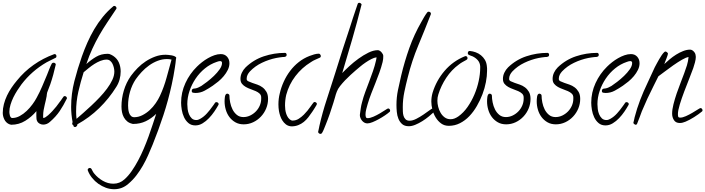

<svg xmlns="http://www.w3.org/2000/svg" viewBox="-20 -866 5117 1393"><path d="M465.8 -152.3Q440.4 -100.6 413.1 -60.1Q385.7 -19.5 341.8 18.6Q320.3 38.1 293 38.1Q278.3 38.1 265.1 29.8Q252 21.5 247.1 6.8Q245.1 2 244.6 -6.8Q244.1 -15.6 243.7 -25.4Q243.2 -35.2 243.7 -44.4Q244.1 -53.7 244.1 -59.6Q210 -18.6 163.6 10.3Q117.2 39.1 61.5 39.1Q58.6 39.1 53.2 37.1Q47.9 35.2 44.9 34.2Q22.5 23.4 11.2 0Q0 -23.4 0 -46.9Q0 -79.1 8.3 -110.8Q16.6 -142.6 30.8 -172.4Q44.9 -202.1 63.5 -229.5Q82 -256.8 102.5 -281.2Q155.3 -346.7 223.6 -395Q292 -443.4 372.1 -472.7Q373 -473.6 376 -473.6Q382.8 -473.6 386.2 -468.8Q389.6 -463.9 389.6 -458Q389.6 -449.2 382.8 -446.3Q366.2 -437.5 350.1 -430.2Q334 -422.9 318.4 -414.1Q210 -351.6 135.7 -253.9Q121.1 -234.4 105.5 -210Q89.8 -185.5 77.1 -159.7Q64.5 -133.8 56.2 -106.4Q47.9 -79.1 47.9 -53.7Q47.9 -49.8 48.8 -42.5Q49.8 -35.2 51.8 -27.8Q53.7 -20.5 58.1 -15.1Q62.5 -9.8 68.4 -9.8Q96.7 -9.8 123.5 -24.4Q150.4 -39.1 173.8 -61.5Q197.3 -84 215.8 -109.4Q234.4 -134.8 246.1 -157.2Q268.6 -198.2 286.1 -239.7Q303.7 -281.2 321.3 -323.2Q328.1 -340.8 337.4 -364.3Q346.7 -387.7 355.5 -404.3Q359.4 -411.1 368.2 -411.1Q375 -411.1 379.9 -407.2Q384.8 -403.3 384.8 -396.5L383.8 -394.5Q376 -359.4 366.2 -323.7Q356.4 -288.1 344.7 -253.9Q339.8 -240.2 333 -223.6Q326.2 -207 322.3 -195.3Q320.3 -188.5 319.8 -181.6Q319.3 -174.8 318.4 -168Q315.4 -152.3 312 -137.2Q308.6 -122.1 304.7 -106.4Q299.8 -86.9 296.4 -66.9Q293 -46.9 293 -26.4Q293 -21.5 293 -17.6Q293 -13.7 293.9 -9.8Q300.8 -9.8 310.1 -15.6Q319.3 -21.5 329.1 -29.8Q338.9 -38.1 347.2 -46.9Q355.5 -55.7 360.4 -60.5Q389.6 -91.8 416 -129.9Q422.9 -137.7 428.2 -147Q433.6 -156.2 440.4 -164.1Q443.4 -168.9 449.2 -168.9Q456.1 -168.9 460.9 -164.1Q465.8 -159.2 465.8 -152.3Z M855.5 -347.7Q855.5 -318.4 847.7 -289.6Q839.8 -260.7 824.2 -236.3Q771.5 -151.4 699.7 -81.5Q627.9 -11.7 541 36.1V40Q541 44.9 535.6 50.3Q530.3 55.7 525.4 55.7Q512.7 55.7 512.7 43.9Q503.9 39.1 503.9 29.3Q503.9 25.4 506.8 20.5Q496.1 -36.1 496.1 -90.8Q496.1 -185.5 519.5 -276.9Q543 -368.2 574.2 -457Q591.8 -506.8 613.8 -556.6Q635.7 -606.4 663.6 -653.8Q691.4 -701.2 726.1 -743.7Q760.7 -786.1 801.8 -820.3Q804.7 -823.2 808.6 -823.2Q815.4 -823.2 820.3 -818.4Q825.2 -813.5 825.2 -807.6Q825.2 -802.7 823.2 -800.8Q788.1 -748 757.3 -702.1Q726.6 -656.2 700.2 -609.9Q673.8 -563.5 650.4 -513.2Q627 -462.9 606.4 -401.4Q639.6 -431.6 676.8 -453.6Q713.9 -475.6 760.7 -475.6Q768.6 -475.6 772.5 -474.6Q777.3 -473.6 786.6 -468.8Q795.9 -463.9 800.8 -460.9Q830.1 -441.4 842.8 -411.6Q855.5 -381.8 855.5 -347.7ZM809.6 -346.7Q809.6 -359.4 806.2 -374.5Q802.7 -389.6 796.4 -402.8Q790 -416 779.3 -424.8Q768.6 -433.6 753.9 -433.6Q731.4 -433.6 708.5 -424.3Q685.5 -415 664.1 -401.4Q642.6 -387.7 623 -371.6Q603.5 -355.5 586.9 -341.8Q564.5 -271.5 548.3 -200.2Q532.2 -128.9 532.2 -55.7Q532.2 -30.3 535.2 -3.9Q555.7 -21.5 584 -46.4Q612.3 -71.3 642.6 -99.6Q672.9 -127.9 702.6 -159.2Q732.4 -190.4 756.3 -222.7Q780.3 -254.9 794.9 -286.1Q809.6 -317.4 809.6 -346.7Z M1258.8 -445.3Q1258.8 -443.4 1256.8 -439.5Q1254.9 -422.9 1253.4 -407.7Q1252 -392.6 1249 -377Q1244.1 -344.7 1238.3 -313.5Q1232.4 -282.2 1225.6 -251Q1201.2 -138.7 1165.5 -30.3Q1129.9 78.1 1086.9 184.6Q1071.3 222.7 1054.2 261.2Q1037.1 299.8 1016.1 336.4Q995.1 373 969.7 406.2Q944.3 439.5 912.1 466.8Q867.2 506.8 808.6 506.8Q777.3 506.8 748 496.1Q718.8 485.4 693.4 467.3Q668 449.2 647.9 424.3Q627.9 399.4 617.2 371.1Q616.2 370.1 616.2 366.2Q616.2 360.4 621.1 356.4Q626 352.5 631.8 352.5Q638.7 352.5 643.6 359.4Q648.4 368.2 652.8 377Q657.2 385.7 664.1 393.6Q689.5 424.8 726.1 445.8Q762.7 466.8 802.7 466.8Q848.6 466.8 883.8 434.6Q911.1 410.2 935.5 375Q960 339.8 981.9 298.8Q1003.9 257.8 1022.9 212.9Q1042 168 1058.1 123.5Q1074.2 79.1 1087.9 37.1Q1101.6 -4.9 1113.3 -40Q1078.1 -5.9 1037.1 13.7Q996.1 33.2 946.3 33.2Q945.3 33.2 943.4 33.2Q941.4 33.2 940.4 32.2Q918 27.3 902.8 14.6Q887.7 2 878.4 -15.1Q869.1 -32.2 865.2 -52.2Q861.3 -72.3 861.3 -92.8Q861.3 -151.4 878.4 -209Q895.5 -266.6 929.7 -315.4Q951.2 -344.7 978.5 -372.6Q1005.9 -400.4 1038.1 -421.4Q1070.3 -442.4 1106.4 -455.6Q1142.6 -468.8 1180.7 -468.8Q1186.5 -468.8 1199.2 -467.8Q1211.9 -466.8 1225.1 -464.4Q1238.3 -461.9 1248.5 -457Q1258.8 -452.1 1258.8 -445.3ZM1224.6 -433.6Q1210 -437.5 1191.4 -437.5Q1157.2 -437.5 1124 -424.8Q1090.8 -412.1 1061.5 -391.1Q1032.2 -370.1 1007.8 -343.8Q983.4 -317.4 964.8 -291Q937.5 -250 923.3 -200.2Q909.2 -150.4 909.2 -100.6Q909.2 -89.8 910.6 -75.2Q912.1 -60.5 916.5 -47.4Q920.9 -34.2 930.2 -24.9Q939.5 -15.6 954.1 -15.6Q984.4 -15.6 1013.2 -30.3Q1042 -44.9 1066.4 -67.4Q1090.8 -89.8 1109.9 -117.7Q1128.9 -145.5 1140.6 -170.9Q1169.9 -234.4 1188 -300.8Q1206.1 -367.2 1224.6 -433.6Z M1644.5 -407.2Q1644.5 -382.8 1632.8 -358.9Q1621.1 -335 1603 -313.5Q1585 -292 1563.5 -274.4Q1542 -256.8 1523.4 -244.1Q1495.1 -224.6 1464.4 -208Q1433.6 -191.4 1397.5 -191.4Q1389.6 -191.4 1380.4 -193.4Q1371.1 -195.3 1371.1 -206.1Q1371.1 -219.7 1383.8 -222.7Q1386.7 -223.6 1390.6 -223.6Q1394.5 -223.6 1398.4 -224.6Q1409.2 -226.6 1419.4 -231.4Q1429.7 -236.3 1440.4 -242.2Q1457 -252.9 1482.4 -272.5Q1507.8 -292 1532.2 -315.4Q1556.6 -338.9 1573.7 -363.3Q1590.8 -387.7 1590.8 -409.2Q1590.8 -422.9 1576.2 -422.9Q1570.3 -422.9 1564.5 -420.9Q1558.6 -418.9 1552.7 -417Q1505.9 -401.4 1466.8 -369.6Q1427.7 -337.9 1399.4 -295.9Q1371.1 -253.9 1355 -206.1Q1338.9 -158.2 1338.9 -110.4Q1338.9 -94.7 1341.3 -74.7Q1343.8 -54.7 1351.1 -37.1Q1358.4 -19.5 1371.1 -7.3Q1383.8 4.9 1404.3 4.9Q1412.1 4.9 1418.9 2.4Q1425.8 0 1432.6 -3.9Q1459 -18.6 1481.4 -43.5Q1503.9 -68.4 1521.5 -93.8Q1526.4 -99.6 1530.8 -106.4Q1535.2 -113.3 1540 -120.1Q1543 -125 1549.8 -125Q1555.7 -125 1561 -121.1Q1566.4 -117.2 1566.4 -110.4Q1566.4 -108.4 1564.5 -104.5Q1552.7 -83 1535.2 -57.1Q1517.6 -31.2 1496.1 -8.8Q1474.6 13.7 1449.7 28.8Q1424.8 43.9 1397.5 43.9Q1367.2 43.9 1347.2 26.9Q1327.1 9.8 1315.4 -15.1Q1303.7 -40 1298.8 -68.8Q1293.9 -97.7 1293.9 -121.1Q1293.9 -195.3 1325.2 -263.2Q1356.4 -331.1 1409.2 -382.8Q1424.8 -398.4 1445.3 -414.6Q1465.8 -430.7 1488.8 -443.8Q1511.7 -457 1535.6 -465.3Q1559.6 -473.6 1582 -473.6Q1610.4 -473.6 1627.4 -454.6Q1644.5 -435.5 1644.5 -407.2Z M2059.6 -468.8Q2059.6 -456.1 2047.9 -454.1Q2043 -452.1 2038.6 -452.6Q2034.2 -453.1 2029.3 -452.1Q2017.6 -451.2 2006.3 -449.2Q1995.1 -447.3 1983.4 -445.3Q1930.7 -434.6 1880.4 -410.6Q1830.1 -386.7 1793 -347.7Q1782.2 -335.9 1775.9 -322.8Q1769.5 -309.6 1769.5 -293Q1769.5 -282.2 1781.2 -276.4Q1793 -270.5 1810.1 -264.6Q1827.1 -258.8 1847.2 -252Q1867.2 -245.1 1884.3 -232.4Q1901.4 -219.7 1913.1 -199.7Q1924.8 -179.7 1924.8 -148.4Q1924.8 -112.3 1911.1 -79.1Q1897.5 -45.9 1873 -20Q1848.6 5.9 1816.4 21Q1784.2 36.1 1748 36.1Q1713.9 36.1 1688 21.5Q1662.1 6.8 1644.5 -16.6Q1627 -40 1618.2 -69.8Q1609.4 -99.6 1609.4 -130.9Q1609.4 -136.7 1609.9 -146Q1610.4 -155.3 1611.8 -164.1Q1613.3 -172.9 1617.2 -179.7Q1621.1 -186.5 1628.9 -186.5Q1633.8 -186.5 1639.2 -182.6Q1644.5 -178.7 1644.5 -172.9Q1644.5 -150.4 1649.9 -123Q1655.3 -95.7 1667 -72.3Q1678.7 -48.8 1698.2 -32.7Q1717.8 -16.6 1746.1 -16.6Q1771.5 -16.6 1794.9 -27.8Q1818.4 -39.1 1836.4 -57.6Q1854.5 -76.2 1864.7 -100.1Q1875 -124 1875 -149.4V-159.2Q1875 -175.8 1863.8 -186.5Q1852.5 -197.3 1835.9 -204.6Q1819.3 -211.9 1799.8 -218.8Q1780.3 -225.6 1763.7 -234.9Q1747.1 -244.1 1735.8 -257.8Q1724.6 -271.5 1724.6 -293.9Q1724.6 -317.4 1734.9 -338.9Q1745.1 -360.4 1761.7 -377Q1819.3 -432.6 1894 -457.5Q1968.8 -482.4 2047.9 -482.4Q2053.7 -482.4 2056.6 -478Q2059.6 -473.6 2059.6 -468.8Z M2307.6 -460Q2307.6 -450.2 2299.8 -447.3Q2283.2 -439.5 2267.1 -432.6Q2251 -425.8 2235.4 -415Q2169.9 -375 2123 -313.5Q2076.2 -252 2056.6 -177.7Q2047.9 -139.6 2047.9 -100.6Q2047.9 -86.9 2049.8 -70.8Q2051.8 -54.7 2057.1 -39.1Q2062.5 -23.4 2071.8 -10.7Q2081.1 2 2095.7 7.8Q2096.7 8.8 2099.1 8.8Q2101.6 8.8 2102.5 8.8Q2127 8.8 2147.5 -4.4Q2168 -17.6 2184.6 -34.2Q2210.9 -60.5 2234.4 -94.7Q2239.3 -101.6 2244.1 -108.4Q2249 -115.2 2253.9 -121.1Q2256.8 -126 2262.7 -126Q2268.6 -126 2273.9 -121.6Q2279.3 -117.2 2279.3 -111.3Q2279.3 -109.4 2274.9 -101.6Q2270.5 -93.8 2264.6 -84.5Q2258.8 -75.2 2253.4 -66.9Q2248 -58.6 2246.1 -55.7Q2232.4 -35.2 2217.3 -15.6Q2202.1 3.9 2184.1 18.6Q2166 33.2 2143.6 42Q2121.1 50.8 2094.7 50.8Q2088.9 50.8 2085.9 49.8Q2067.4 46.9 2053.2 35.6Q2039.1 24.4 2028.8 8.3Q2018.6 -7.8 2012.7 -25.9Q2006.8 -43.9 2003.9 -60.5Q2002 -72.3 2001 -84Q2000 -95.7 2000 -108.4Q2000 -150.4 2009.8 -188.5Q2019.5 -231.4 2038.6 -273.4Q2057.6 -315.4 2085 -351.6Q2112.3 -387.7 2147.5 -415.5Q2182.6 -443.4 2225.6 -460Q2240.2 -465.8 2258.8 -471.2Q2277.3 -476.6 2293.9 -476.6Q2298.8 -476.6 2303.2 -470.7Q2307.6 -464.8 2307.6 -460Z M2810.5 -63.5Q2810.5 -55.7 2805.7 -53.7Q2793.9 -43 2772.9 -28.8Q2752 -14.6 2729 -2Q2706.1 10.7 2683.6 20Q2661.1 29.3 2645.5 29.3Q2633.8 29.3 2624 23.9Q2614.3 18.6 2606.9 9.8Q2599.6 1 2595.2 -9.8Q2590.8 -20.5 2590.8 -31.2Q2590.8 -33.2 2591.3 -35.6Q2591.8 -38.1 2591.8 -40Q2594.7 -61.5 2597.7 -82Q2600.6 -102.5 2606.4 -123Q2616.2 -162.1 2630.4 -199.7Q2644.5 -237.3 2658.7 -274.9Q2672.9 -312.5 2686 -350.1Q2699.2 -387.7 2708 -426.8Q2710 -432.6 2710.4 -438.5Q2710.9 -444.3 2711.9 -450.2Q2695.3 -448.2 2674.3 -437.5Q2653.3 -426.8 2631.8 -412.1Q2610.4 -397.5 2591.3 -381.3Q2572.3 -365.2 2559.6 -354.5Q2543.9 -340.8 2523.4 -322.3Q2502.9 -303.7 2483.4 -283.2Q2463.9 -262.7 2447.3 -241.7Q2430.7 -220.7 2423.8 -201.2Q2416 -181.6 2411.1 -161.6Q2406.2 -141.6 2399.4 -122.1Q2386.7 -81.1 2372.6 -40Q2358.4 1 2341.8 42Q2335.9 55.7 2330.1 70.8Q2324.2 85.9 2316.4 98.6Q2312.5 105.5 2304.7 105.5Q2299.8 105.5 2293.9 101.1Q2288.1 96.7 2288.1 90.8Q2288.1 89.8 2289.6 84Q2291 78.1 2292.5 70.8Q2293.9 63.5 2295.4 57.1Q2296.9 50.8 2296.9 48.8Q2319.3 -49.8 2350.6 -144.5Q2381.8 -239.3 2412.1 -335.9Q2438.5 -421.9 2465.8 -506.3Q2493.2 -590.8 2521.5 -675.8Q2530.3 -704.1 2539.6 -732.4Q2548.8 -760.7 2558.6 -789.1Q2563.5 -800.8 2566.9 -813.5Q2570.3 -826.2 2575.2 -837.9Q2578.1 -845.7 2586.9 -845.7Q2591.8 -845.7 2597.7 -841.3Q2603.5 -836.9 2603.5 -831.1L2602.5 -830.1Q2571.3 -705.1 2535.6 -582Q2500 -459 2462.9 -335.9Q2483.4 -357.4 2514.6 -386.2Q2545.9 -415 2581.1 -440.4Q2616.2 -465.8 2652.8 -483.9Q2689.5 -502 2720.7 -502Q2727.5 -502 2734.4 -498Q2741.2 -494.1 2747.1 -487.8Q2752.9 -481.4 2756.8 -474.1Q2760.7 -466.8 2760.7 -460Q2760.7 -449.2 2759.8 -438Q2758.8 -426.8 2755.9 -416Q2746.1 -377 2732.4 -338.9Q2718.8 -300.8 2703.6 -263.2Q2688.5 -225.6 2673.8 -188Q2659.2 -150.4 2647.5 -111.3Q2642.6 -94.7 2637.2 -73.7Q2631.8 -52.7 2631.8 -35.2Q2631.8 -26.4 2634.3 -17.6Q2636.7 -8.8 2647.5 -8.8Q2665 -8.8 2689.5 -19.5Q2713.9 -30.3 2736.3 -43.5Q2758.8 -56.6 2775.4 -67.9Q2792 -79.1 2795.9 -79.1Q2802.7 -79.1 2806.6 -74.2Q2810.5 -69.3 2810.5 -63.5Z M3133.8 -63.5Q3133.8 -58.6 3129.9 -54.7Q3114.3 -40 3091.8 -21.5Q3069.3 -2.9 3044.4 12.7Q3019.5 28.3 2993.7 39.1Q2967.8 49.8 2946.3 49.8Q2915 49.8 2897.5 34.2Q2879.9 18.6 2870.6 -4.4Q2861.3 -27.3 2858.9 -54.2Q2856.4 -81.1 2856.4 -104.5Q2856.4 -159.2 2867.2 -211.9Q2877.9 -264.6 2890.6 -317.4Q2915 -419.9 2949.7 -517.6Q2984.4 -615.2 3037.1 -707Q3046.9 -724.6 3057.1 -742.2Q3067.4 -759.8 3079.1 -775.4Q3083 -781.2 3089.8 -781.2Q3095.7 -781.2 3101.1 -777.3Q3106.4 -773.4 3106.4 -766.6Q3106.4 -763.7 3105.5 -761.7Q3061.5 -648.4 3014.6 -536.1Q2967.8 -423.8 2938.5 -305.7Q2924.8 -252.9 2913.6 -198.7Q2902.3 -144.5 2902.3 -88.9Q2902.3 -74.2 2902.8 -57.1Q2903.3 -40 2907.7 -25.4Q2912.1 -10.7 2922.4 -0.5Q2932.6 9.8 2952.1 9.8Q2973.6 9.8 3000.5 -3.9Q3027.3 -17.6 3052.2 -34.7Q3077.1 -51.8 3095.7 -65.4Q3114.3 -79.1 3118.2 -79.1Q3124 -79.1 3128.9 -74.2Q3133.8 -69.3 3133.8 -63.5Z M3513.7 -351.6Q3513.7 -314.5 3505.4 -270.5Q3497.1 -226.6 3480.5 -182.6Q3463.9 -138.7 3439.9 -97.2Q3416 -55.7 3385.3 -23.4Q3354.5 8.8 3316.9 27.8Q3279.3 46.9 3236.3 46.9Q3204.1 46.9 3180.7 29.8Q3157.2 12.7 3141.1 -13.7Q3125 -40 3117.2 -70.8Q3109.4 -101.6 3109.4 -128.9Q3109.4 -161.1 3118.2 -192.4Q3145.5 -282.2 3206.1 -352.5Q3266.6 -422.9 3353.5 -458Q3355.5 -459 3358.4 -459Q3365.2 -459 3368.7 -454.1Q3372.1 -449.2 3372.1 -443.4Q3372.1 -436.5 3364.3 -431.6Q3350.6 -423.8 3336.9 -416.5Q3323.2 -409.2 3309.6 -398.4Q3255.9 -359.4 3217.8 -301.8Q3179.7 -244.1 3160.2 -180.7Q3153.3 -160.2 3153.3 -134.8Q3153.3 -114.3 3159.2 -90.8Q3165 -67.4 3176.8 -47.4Q3188.5 -27.3 3206.5 -14.2Q3224.6 -1 3249 -1Q3264.6 -1 3278.8 -6.8Q3293 -12.7 3305.7 -21.5Q3342.8 -47.9 3372.1 -89.8Q3401.4 -131.8 3421.9 -180.2Q3442.4 -228.5 3453.1 -278.8Q3463.9 -329.1 3463.9 -374V-385.7Q3461.9 -411.1 3446.8 -428.7Q3431.6 -446.3 3409.2 -457Q3402.3 -460 3396 -461.9Q3389.6 -463.9 3383.8 -466.8Q3374 -470.7 3374 -480.5Q3374 -487.3 3377.9 -492.2Q3381.8 -497.1 3388.7 -496.1H3389.6Q3411.1 -494.1 3432.1 -486.3Q3453.1 -478.5 3469.7 -464.8Q3486.3 -451.2 3497.6 -432.6Q3508.8 -414.1 3511.7 -390.6Q3513.7 -380.9 3513.7 -371.6Q3513.7 -362.3 3513.7 -351.6Z M3963.9 -468.8Q3963.9 -456.1 3952.1 -454.1Q3947.3 -452.1 3942.9 -452.6Q3938.5 -453.1 3933.6 -452.1Q3921.9 -451.2 3910.6 -449.2Q3899.4 -447.3 3887.7 -445.3Q3835 -434.6 3784.7 -410.6Q3734.4 -386.7 3697.3 -347.7Q3686.5 -335.9 3680.2 -322.8Q3673.8 -309.6 3673.8 -293Q3673.8 -282.2 3685.5 -276.4Q3697.3 -270.5 3714.4 -264.6Q3731.4 -258.8 3751.5 -252Q3771.5 -245.1 3788.6 -232.4Q3805.7 -219.7 3817.4 -199.7Q3829.1 -179.7 3829.1 -148.4Q3829.1 -112.3 3815.4 -79.1Q3801.8 -45.9 3777.3 -20Q3752.9 5.9 3720.7 21Q3688.5 36.1 3652.3 36.1Q3618.2 36.1 3592.3 21.5Q3566.4 6.8 3548.8 -16.6Q3531.2 -40 3522.5 -69.8Q3513.7 -99.6 3513.7 -130.9Q3513.7 -136.7 3514.2 -146Q3514.6 -155.3 3516.1 -164.1Q3517.6 -172.9 3521.5 -179.7Q3525.4 -186.5 3533.2 -186.5Q3538.1 -186.5 3543.5 -182.6Q3548.8 -178.7 3548.8 -172.9Q3548.8 -150.4 3554.2 -123Q3559.6 -95.7 3571.3 -72.3Q3583 -48.8 3602.5 -32.7Q3622.1 -16.6 3650.4 -16.6Q3675.8 -16.6 3699.2 -27.8Q3722.7 -39.1 3740.7 -57.6Q3758.8 -76.2 3769 -100.1Q3779.3 -124 3779.3 -149.4V-159.2Q3779.3 -175.8 3768.1 -186.5Q3756.8 -197.3 3740.2 -204.6Q3723.6 -211.9 3704.1 -218.8Q3684.6 -225.6 3668 -234.9Q3651.4 -244.1 3640.1 -257.8Q3628.9 -271.5 3628.9 -293.9Q3628.9 -317.4 3639.2 -338.9Q3649.4 -360.4 3666 -377Q3723.6 -432.6 3798.3 -457.5Q3873 -482.4 3952.1 -482.4Q3958 -482.4 3960.9 -478Q3963.9 -473.6 3963.9 -468.8Z M4324.2 -468.8Q4324.2 -456.1 4312.5 -454.1Q4307.6 -452.1 4303.2 -452.6Q4298.8 -453.1 4293.9 -452.1Q4282.2 -451.2 4271 -449.2Q4259.8 -447.3 4248 -445.3Q4195.3 -434.6 4145 -410.6Q4094.7 -386.7 4057.6 -347.7Q4046.9 -335.9 4040.5 -322.8Q4034.2 -309.6 4034.2 -293Q4034.2 -282.2 4045.9 -276.4Q4057.6 -270.5 4074.7 -264.6Q4091.8 -258.8 4111.8 -252Q4131.8 -245.1 4148.9 -232.4Q4166 -219.7 4177.7 -199.7Q4189.5 -179.7 4189.5 -148.4Q4189.5 -112.3 4175.8 -79.1Q4162.1 -45.9 4137.7 -20Q4113.3 5.9 4081.1 21Q4048.8 36.1 4012.7 36.1Q3978.5 36.1 3952.6 21.5Q3926.8 6.8 3909.2 -16.6Q3891.6 -40 3882.8 -69.8Q3874 -99.6 3874 -130.9Q3874 -136.7 3874.5 -146Q3875 -155.3 3876.5 -164.1Q3877.9 -172.9 3881.8 -179.7Q3885.7 -186.5 3893.6 -186.5Q3898.4 -186.5 3903.8 -182.6Q3909.2 -178.7 3909.2 -172.9Q3909.2 -150.4 3914.6 -123Q3919.9 -95.7 3931.6 -72.3Q3943.4 -48.8 3962.9 -32.7Q3982.4 -16.6 4010.7 -16.6Q4036.1 -16.6 4059.6 -27.8Q4083 -39.1 4101.1 -57.6Q4119.1 -76.2 4129.4 -100.1Q4139.6 -124 4139.6 -149.4V-159.2Q4139.6 -175.8 4128.4 -186.5Q4117.2 -197.3 4100.6 -204.6Q4084 -211.9 4064.5 -218.8Q4044.9 -225.6 4028.3 -234.9Q4011.7 -244.1 4000.5 -257.8Q3989.3 -271.5 3989.3 -293.9Q3989.3 -317.4 3999.5 -338.9Q4009.8 -360.4 4026.4 -377Q4084 -432.6 4158.7 -457.5Q4233.4 -482.4 4312.5 -482.4Q4318.4 -482.4 4321.3 -478Q4324.2 -473.6 4324.2 -468.8Z M4620.1 -407.2Q4620.1 -382.8 4608.4 -358.9Q4596.7 -335 4578.6 -313.5Q4560.5 -292 4539.1 -274.4Q4517.6 -256.8 4499 -244.1Q4470.7 -224.6 4439.9 -208Q4409.2 -191.4 4373 -191.4Q4365.2 -191.4 4356 -193.4Q4346.7 -195.3 4346.7 -206.1Q4346.7 -219.7 4359.4 -222.7Q4362.3 -223.6 4366.2 -223.6Q4370.1 -223.6 4374 -224.6Q4384.8 -226.6 4395 -231.4Q4405.3 -236.3 4416 -242.2Q4432.6 -252.9 4458 -272.5Q4483.4 -292 4507.8 -315.4Q4532.2 -338.9 4549.3 -363.3Q4566.4 -387.7 4566.4 -409.2Q4566.4 -422.9 4551.8 -422.9Q4545.9 -422.9 4540 -420.9Q4534.2 -418.9 4528.3 -417Q4481.4 -401.4 4442.4 -369.6Q4403.3 -337.9 4375 -295.9Q4346.7 -253.9 4330.6 -206.1Q4314.5 -158.2 4314.5 -110.4Q4314.5 -94.7 4316.9 -74.7Q4319.3 -54.7 4326.7 -37.1Q4334 -19.5 4346.7 -7.3Q4359.4 4.9 4379.9 4.9Q4387.7 4.9 4394.5 2.4Q4401.4 0 4408.2 -3.9Q4434.6 -18.6 4457 -43.5Q4479.5 -68.4 4497.1 -93.8Q4502 -99.6 4506.3 -106.4Q4510.7 -113.3 4515.6 -120.1Q4518.6 -125 4525.4 -125Q4531.2 -125 4536.6 -121.1Q4542 -117.2 4542 -110.4Q4542 -108.4 4540 -104.5Q4528.3 -83 4510.7 -57.1Q4493.2 -31.2 4471.7 -8.8Q4450.2 13.7 4425.3 28.8Q4400.4 43.9 4373 43.9Q4342.8 43.9 4322.8 26.9Q4302.7 9.8 4291 -15.1Q4279.3 -40 4274.4 -68.8Q4269.5 -97.7 4269.5 -121.1Q4269.5 -195.3 4300.8 -263.2Q4332 -331.1 4384.8 -382.8Q4400.4 -398.4 4420.9 -414.6Q4441.4 -430.7 4464.4 -443.8Q4487.3 -457 4511.2 -465.3Q4535.2 -473.6 4557.6 -473.6Q4585.9 -473.6 4603 -454.6Q4620.1 -435.5 4620.1 -407.2Z M5077.1 -65.4Q5077.1 -59.6 5072.3 -56.6Q5061.5 -47.9 5046.9 -37.1Q5032.2 -26.4 5015.6 -16.1Q4999 -5.9 4982.9 2.9Q4966.8 11.7 4954.1 16.6Q4931.6 26.4 4912.1 26.4Q4882.8 26.4 4869.6 5.4Q4856.4 -15.6 4856.4 -41Q4856.4 -71.3 4866.2 -109.9Q4876 -148.4 4889.6 -188.5Q4903.3 -228.5 4918.5 -267.1Q4933.6 -305.7 4944.3 -335Q4955.1 -363.3 4963.9 -392.1Q4972.7 -420.9 4975.6 -452.1Q4958 -450.2 4927.7 -432.6Q4897.5 -415 4864.7 -392.1Q4832 -369.1 4802.7 -346.7Q4773.4 -324.2 4756.8 -312.5L4721.7 -242.2Q4698.2 -196.3 4677.2 -150.9Q4656.2 -105.5 4636.7 -58.6Q4627.9 -36.1 4620.1 -13.7Q4612.3 8.8 4602.5 31.2Q4599.6 39.1 4591.8 39.1Q4587.9 39.1 4581.5 34.2Q4575.2 29.3 4575.2 25.4Q4575.2 24.4 4576.7 19Q4578.1 13.7 4579.6 6.8Q4581.1 0 4582.5 -5.9Q4584 -11.7 4584 -13.7Q4600.6 -78.1 4624.5 -140.6Q4648.4 -203.1 4677.7 -263.7Q4691.4 -292 4704.1 -320.8Q4716.8 -349.6 4730.5 -377.9Q4736.3 -388.7 4744.6 -404.3Q4752.9 -419.9 4762.2 -436Q4771.5 -452.1 4781.2 -466.3Q4791 -480.5 4799.8 -488.3Q4803.7 -492.2 4808.6 -492.2Q4812.5 -492.2 4819.3 -486.8Q4826.2 -481.4 4826.2 -476.6Q4826.2 -473.6 4822.8 -462.9Q4819.3 -452.1 4814.5 -439.9Q4809.6 -427.7 4805.2 -416.5Q4800.8 -405.3 4799.8 -401.4Q4816.4 -417 4838.4 -435.5Q4860.4 -454.1 4885.3 -469.7Q4910.2 -485.4 4936.5 -495.6Q4962.9 -505.9 4986.3 -505.9Q5000 -505.9 5012.2 -493.7Q5024.4 -481.4 5026.4 -467.8Q5028.3 -458 5028.3 -453.1Q5028.3 -436.5 5022 -412.6Q5015.6 -388.7 5009.8 -372.1Q5000 -343.8 4981.4 -297.4Q4962.9 -251 4944.3 -202.1Q4925.8 -153.3 4912.1 -108.4Q4898.4 -63.5 4898.4 -38.1Q4898.4 -27.3 4900.4 -20Q4902.3 -12.7 4915 -12.7Q4932.6 -12.7 4956.5 -23.4Q4980.5 -34.2 5002.9 -47.4Q5025.4 -60.5 5042 -71.3Q5058.6 -82 5062.5 -82Q5068.4 -82 5072.8 -76.7Q5077.1 -71.3 5077.1 -65.4Z"/></svg>

Font: Calligraffitti
Style: Regular
Weight: 400
Designer: Dathan Boardman
Foundry: Open Window
Version: Version 1.002